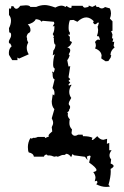

<svg xmlns="http://www.w3.org/2000/svg" viewBox="-20 -611 484 750"><path d="M312 1.5 269 -4.4 263.2 -9.3 257.8 2.9Q249.5 -10.3 237.8 -10.3Q235.4 -5.9 231 -5.9H228Q223.6 -5.9 219.7 -4.4Q214.8 -2 209.5 0Q207.5 1 205.1 1Q202.1 1 199.2 -1Q196.3 1 193.4 1Q191.4 1 189.9 0.5Q185.1 -1 180.2 -2.9Q176.8 -3.9 172.9 -3.9H169.9Q168.9 -3.4 168.5 -3.4Q164.6 -3.4 163.1 -7.3Q153.8 -7.3 151.4 1H112.3Q110.4 -12.2 92.3 -15.6Q88.9 -22 88.9 -36.6Q88.9 -54.7 98.6 -71.8Q100.6 -69.8 103 -69.8Q106 -69.8 109.9 -72.8Q111.8 -72.3 114.3 -72.3Q120.1 -72.3 127.9 -76.2H154.8L156.2 -71.8L171.4 -78.1L169.4 -81.5Q171.4 -87.9 184.1 -97.7L182.1 -114.3Q187.5 -124 187.5 -131.3Q187.5 -139.2 182.1 -148.9L192.4 -184.6Q182.1 -195.3 182.1 -215.3L186 -242.7L191.9 -238.3L192.9 -246.6Q192.9 -259.3 185.1 -267.1L193.4 -301.3Q185.5 -301.8 185.5 -321.3V-325.2Q184.1 -326.7 184.1 -328.6Q184.1 -330.6 185.1 -332.5L188.5 -327.6Q191.9 -330.1 194.3 -342.8Q187.5 -345.2 187.5 -358.9Q187.5 -379.9 193.8 -399.4L186 -394.5L188.5 -413.6Q195.8 -420.9 196.8 -436.5Q190.4 -437 190.4 -457.5V-462.4Q188.5 -463.4 188.5 -464.8Q188.5 -466.3 190.9 -468.8L186 -478Q192.4 -488.8 192.4 -502.4V-509.3L186 -507.8L192.4 -519.5L190.4 -525.9L146.5 -529.8L142.6 -525.9Q136.7 -535.2 119.6 -536.1Q113.8 -522 88.4 -515.6Q99.1 -506.8 99.1 -492.7Q99.1 -488.8 96.7 -485.6Q94.2 -482.4 91.3 -481.4Q88.4 -480.5 85.4 -473.1Q84 -469.7 84 -467.3Q84 -464.4 85.9 -462.4Q85.4 -460.9 85.4 -458.5Q85.4 -453.1 90.3 -444.8Q84.5 -435.1 84.5 -424.3Q84.5 -411.1 92.3 -398.9L54.7 -382.3L47.9 -386.2L48.3 -376H27.8L15.1 -397L14.6 -404.3Q14.6 -420.9 25.4 -430.2L20.5 -440.4Q14.6 -440.9 14.6 -446.8Q14.6 -451.2 16.1 -454.1Q17.6 -457 19 -459.7Q20.5 -462.4 22 -465.8Q23.4 -469.2 23.4 -474.6Q23.4 -484.4 16.1 -484.4L15.1 -501Q22.9 -516.1 22.9 -530.3Q22.9 -543.5 15.1 -552.7V-575.2L18.6 -579.6L19.5 -576.7Q23.9 -576.7 23.9 -584.5V-586.9H32.2Q37.1 -576.7 43.9 -576.7Q50.8 -576.7 59.1 -588.4L80.6 -590.3Q95.7 -590.3 98.6 -584H121.6Q138.2 -591.3 155.3 -591.3Q169.4 -591.3 196.3 -581.5Q209.5 -588.9 219.7 -588.9Q229 -588.9 235.8 -583.5L239.3 -587.9Q250 -580.1 255.9 -580.1Q259.8 -580.1 259.8 -585L259.3 -588.4H302.7Q306.2 -581.1 312 -581.1L325.7 -584L326.7 -589.4L340.3 -584L354.5 -590.8L356.9 -584H365.2Q371.1 -578.1 377.4 -578.1Q383.8 -578.1 390.6 -583.5L409.2 -578.1Q413.6 -568.4 413.6 -558.6Q413.6 -548.8 409.2 -538.6L419.4 -527.8V-490.7L414.1 -489.7L419.4 -476.1L417.5 -461.4L422.4 -460L419.4 -446.8L426.3 -448.2L423.8 -432.1L427.7 -425.8Q411.6 -413.1 411.6 -396.5Q414.6 -395 414.6 -393.6Q414.6 -392.6 414.1 -392.1Q412.6 -389.6 412.6 -387.7V-386.7L403.3 -372.6L392.6 -371.6L376 -382.3V-387.2Q375.5 -387.7 375.5 -388.2Q375.5 -389.6 377 -391.1Q377 -412.1 351.1 -421.9Q354.5 -426.8 354.5 -433.6Q354.5 -440.4 351.1 -446.8Q357.9 -456.5 363.3 -456.5L369.1 -455.1Q370.6 -457 370.6 -458.5Q370.6 -460.4 368.2 -460.9Q368.2 -469.7 362.8 -469.7Q361.8 -469.7 360.4 -469.2L358.9 -471.2Q363.3 -482.9 363.3 -494.1L361.3 -507.3Q364.7 -512.2 364.7 -517.6Q366.2 -518.6 366.2 -519.5Q366.2 -521.5 363.3 -523.9Q355.5 -516.1 351.1 -516.1Q346.7 -516.1 343.3 -524.9L346.7 -527.8Q332 -543 316.9 -543Q300.8 -543 282.2 -525.9L267.1 -533.2L252.9 -532.2Q248 -519.5 248 -502Q248 -488.8 252.9 -483.9V-475.6H245.1L252.9 -467.3V-451.2L261.2 -446.8Q255.4 -430.2 242.7 -425.8Q254.4 -423.3 254.4 -414.6Q254.4 -408.2 248.5 -398.9L252 -395Q249.5 -384.3 242.7 -376L247.6 -351.1L254.4 -352.5L247.6 -309.1L254.4 -301.8L247.6 -294.9L254.4 -289.1L247.6 -280.8Q247.6 -276.9 251 -276.9Q252.9 -279.8 258.3 -279.8H259.8Q250.5 -266.1 250.5 -252Q250.5 -239.3 258.3 -228.5Q248.5 -212.9 248.5 -205.6Q248.5 -201.7 251.2 -199.5Q253.9 -197.3 253.9 -193.4Q253.9 -187 252 -185.8Q250 -184.6 250 -180.7Q250 -176.8 245.6 -174.3Q243.2 -172.9 243.2 -171.4Q243.2 -169.9 245.6 -168Q244.6 -165 244.6 -162.1Q244.6 -153.3 252.9 -145Q251 -141.6 251 -130.4Q251 -115.7 261.2 -105.5L259.3 -90.8Q264.2 -80.6 272.9 -80.6Q278.3 -80.6 285.2 -85H302.7L304.2 -79.1Q329.1 -79.1 341.3 -72.8L338.4 -65.9L340.8 -64Q344.7 -64 359.9 -79.1Q371.1 -64.9 383.8 -64.9L398.4 -68.8L397.5 -49.3L406.7 -52.7V-23.9L416 -24.4Q407.7 -13.2 407.7 -4.4Q407.7 4.9 414.1 11.2L412.1 27.8Q423.8 32.2 423.8 37.6Q423.8 42.5 412.1 48.8L412.6 59.1Q412.6 80.1 403.8 110.8L409.7 117.2Q406.2 119.1 394.5 119.1Q376.5 119.1 356 108.9L360.4 102.5Q360.4 95.2 356 95.2L350.1 97.7L353 84Q353 72.3 344.2 61Q356.9 58.6 356.9 53.2Q356.9 43.9 328.1 23.9L334 -1Q333.5 -2.4 329.1 -3.4L319.3 0.5L321.8 14.6Z"/></svg>

Font: Truetypewriter PolyglOTT
Style: Regular
Weight: 400
Designer: Sergey Beatoff a.k.a. Sam_T
Version: Version 3.76